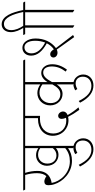

<svg xmlns="http://www.w3.org/2000/svg" viewBox="556 -1504 1169 2362"><g transform="rotate(-90 1141.0 -322.5)"><path d="M345 -22C405 -22 458 -39 500 -70V-11L523 5H528V-598H630V-603L618 -622H-20V-617L-10 -598H170C185 -549 192 -501 192 -452C192 -397 177 -360 155 -337C132 -352 110 -362 89 -362C61 -362 44 -345 44 -315C44 -290 47 -265 56 -239C90 -131 198 -22 345 -22ZM418 -188C450 -188 478 -199 500 -220V-105C452 -65 400 -48 338 -48C191 -48 89 -167 72 -272C88 -274 104 -279 123 -286C188 -312 220 -370 220 -447C220 -499 211 -548 196 -598H500V-436C475 -454 447 -464 412 -464C341 -464 283 -408 283 -330C283 -287 299 -249 326 -224C350 -202 382 -188 418 -188ZM310 -325C310 -394 358 -439 418 -439C450 -439 474 -431 500 -413V-258C475 -227 444 -213 412 -213C352 -213 310 -256 310 -325Z M487 242C564 242 621 190 621 117C621 87 611 59 593 37C573 12 542 -5 505 -5C477 -5 451 4 426 18L442 44C465 31 487 23 511 23C563 23 594 58 594 113C594 175 549 217 481 217C407 217 348 169 295 61L274 77C332 190 405 242 487 242Z M971 68 1002 58C970 22 935 -25 907 -76C932 -85 951 -105 951 -131C951 -160 928 -192 897 -192C874 -192 860 -175 860 -149C860 -133 865 -115 873 -96C863 -93 851 -92 839 -92C744 -92 680 -158 680 -253C680 -352 752 -416 860 -416C873 -416 885 -416 897 -415V-598H1007V-603L996 -622H589V-617L599 -598H869V-440C864 -440 859 -440 855 -440C736 -440 652 -367 652 -258C652 -202 674 -152 711 -117C744 -85 790 -65 844 -65C858 -65 873 -67 885 -70C906 -28 935 19 971 68Z M1168 -138C1217 -138 1257 -167 1284 -210V-11L1307 5H1313V-268C1355 -346 1389 -376 1432 -376C1478 -376 1505 -336 1505 -270C1505 -211 1486 -158 1442 -99L1466 -84C1513 -148 1532 -206 1532 -265C1532 -300 1524 -331 1508 -354C1489 -383 1460 -400 1426 -400C1382 -400 1345 -375 1313 -323V-598H1589V-603L1579 -622H966V-617L976 -598H1284V-412C1252 -434 1216 -448 1178 -448C1093 -448 1026 -381 1026 -290C1026 -245 1043 -205 1072 -177C1097 -153 1129 -138 1168 -138ZM1054 -285C1054 -364 1111 -422 1183 -422C1221 -422 1253 -409 1284 -386V-263C1248 -197 1214 -165 1162 -165C1098 -165 1054 -214 1054 -285Z M1272 242C1349 242 1406 190 1406 117C1406 87 1396 59 1378 37C1358 12 1327 -5 1290 -5C1262 -5 1236 4 1211 18L1227 44C1250 31 1272 23 1296 23C1348 23 1379 58 1379 113C1379 175 1334 217 1266 217C1192 217 1133 169 1080 61L1059 77C1117 190 1190 242 1272 242Z M1866 5 1892 -9 1731 -219C1807 -275 1849 -366 1849 -470C1849 -519 1836 -561 1814 -590C1794 -617 1767 -632 1735 -632C1677 -632 1638 -587 1638 -525C1638 -448 1692 -385 1790 -332C1772 -297 1748 -267 1716 -245C1697 -274 1680 -290 1656 -290C1633 -290 1615 -274 1615 -251C1615 -222 1641 -200 1674 -200C1687 -200 1700 -203 1713 -209ZM2005 5H2011V-598H2112V-603L2101 -622H1893V-617L1903 -598H1982V-11ZM1666 -520C1666 -572 1695 -607 1741 -607C1790 -607 1821 -556 1821 -475C1821 -430 1813 -389 1799 -352C1714 -397 1666 -453 1666 -520Z M2195 5H2201V-598H2302V-603L2291 -622H2199C2172 -757 2125 -887 2023 -887C1965 -887 1927 -840 1927 -774C1927 -717 1953 -662 1981 -618H2007C1975 -665 1952 -715 1952 -769C1952 -826 1981 -859 2029 -859C2105 -859 2148 -751 2175 -622H2071V-617L2081 -598H2172V-11Z"/></g></svg>

Font: Noto Serif Devanagari Condensed Thin
Style: Regular
Weight: 100
Width: 3
Designer: Universal Thirst, Indian Type Foundry and the Monotype Design Team
Foundry: Monotype Imaging Inc.
Version: Version 2.004